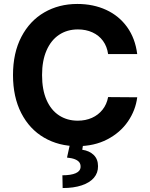

<svg xmlns="http://www.w3.org/2000/svg" viewBox="-20 -737 764 981"><path d="M378.2 -586.7Q323.2 -586.7 281.9 -559.2Q240.6 -531.7 217.8 -479.3Q194.9 -426.9 194.9 -353.5Q194.9 -278.5 217.8 -226.3Q240.6 -174.2 281.9 -147.3Q323.2 -120.4 377.1 -120.4Q417.3 -120.4 449.8 -134.9Q482.2 -149.4 503.8 -176.5Q525.4 -203.5 532.4 -241L681.1 -239.9Q672.8 -173.5 633.6 -116.3Q594.4 -59.2 527.9 -24.7Q461.5 9.8 374.9 9.8Q280.2 9.8 205.5 -33.6Q130.9 -76.9 88.6 -159.1Q46.4 -241.4 46.4 -353.5Q46.4 -466.6 89.2 -548.7Q132 -630.7 206.4 -673.7Q280.8 -716.8 374.9 -716.8Q456.7 -716.8 522.5 -686.5Q588.3 -656.2 629.7 -598.4Q671.1 -540.6 681.1 -460.6H532.4Q527 -499.6 506.2 -528.1Q485.4 -556.5 452.2 -571.6Q419 -586.7 378.2 -586.7ZM405.2 -2 400.3 28.1Q437.1 33.5 458.9 54.9Q480.8 76.3 480.8 111.8Q481.4 145.9 460.1 171.1Q438.8 196.2 397.8 210Q356.9 223.8 300.1 223.8L298.8 158.6Q342.8 158.6 367 147.9Q391.1 137.1 391.7 115.8Q392.2 101.3 384.9 91.9Q377.6 82.6 362.5 76.6Q347.5 70.6 322.4 68.1L337.8 -2Z"/></svg>

Font: WEMIX Pretendard Variable
Style: Regular
Weight: 400
Designer: Base glyphs from Inter by Rasmus Andersson; Hangeul glyphs from Noto Sans CJK(Source Han Sans) by Jang Soo-young and Kan
Foundry: Kil Hyung-jin
Version: Version 1.000;Glyphs 3.2 (3208)